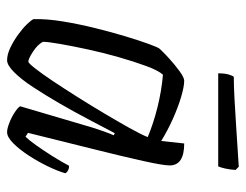

<svg xmlns="http://www.w3.org/2000/svg" viewBox="-96 -598 694 542"><g transform="rotate(90 251.0 -327.0)"><path d="M150 0Q134 0 115 -9Q96 -18 78 -31Q60 -44 48 -56.5Q36 -69 34 -75Q33 -112 40.5 -157.5Q48 -203 59.5 -249.5Q71 -296 83 -335.5Q95 -375 104.5 -401Q114 -427 118 -431Q126 -440 144 -456.5Q162 -473 180.5 -486.5Q199 -500 208 -500Q224 -500 253 -491.5Q282 -483 315.5 -468Q349 -453 378 -435L385 -500Q447 -500 447 -459Q447 -441 434.5 -384.5Q422 -328 401 -244Q380 -160 355 -59L366 -52Q375 -61 390 -82Q405 -103 421 -128.5Q437 -154 448 -175Q456 -175 462 -171.5Q468 -168 469 -164Q463 -143 449.5 -115Q436 -87 419 -61Q402 -35 384.5 -17.5Q367 0 353 0Q343 0 326.5 -6.5Q310 -13 296.5 -22Q283 -31 280 -37L331 -210Q340 -242 349.5 -269Q359 -296 362 -301L356 -304Q338 -270 316.5 -229Q295 -188 271.5 -147.5Q248 -107 226 -73.5Q204 -40 184 -20Q164 0 150 0ZM154 -60Q158 -60 173 -79Q188 -98 209 -129.5Q230 -161 254 -199Q278 -237 300.5 -275Q323 -313 341 -345Q359 -377 367 -397Q329 -413 283 -424.5Q237 -436 191 -440Q179 -427 166.5 -393Q154 -359 141.5 -315.5Q129 -272 119.5 -228Q110 -184 104 -149.5Q98 -115 98 -101Q106 -86 126 -73Q146 -60 154 -60ZM187 -596Q187 -614 190.2 -625Q193.3 -636 196.9 -640Q223 -640 259.5 -642Q295.9 -644 334.2 -646.5Q372.4 -649 403.5 -651Q434.5 -653 450.7 -654L459.7 -645Q458.8 -629 455.7 -615.5Q452.5 -602 449.8 -596Z"/></g></svg>

Font: Texturina Thin
Style: Italic
Weight: 100
Italic angle: -11°
Designer: Guillermo Torres Carreño
Foundry: Omnibus-Type
Version: Version 1.002; ttfautohint (v1.8.3)